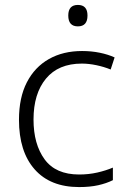

<svg xmlns="http://www.w3.org/2000/svg" viewBox="-20 -749 516 779"><path d="M301 10Q184 10 120.5 -62Q57 -134 57 -263Q57 -353 89 -415Q121 -477 178.5 -509.5Q236 -542 313 -542Q351 -542 385 -535Q419 -528 445 -516L429 -467Q402 -478 371 -484.5Q340 -491 312 -491Q217 -491 166.5 -430Q116 -369 116 -264Q116 -164 161 -102.5Q206 -41 301 -41Q340 -41 375 -49Q410 -57 438 -69V-18Q412 -5 378.5 2.5Q345 10 301 10ZM296 -729Q335 -729 335 -686Q335 -642 296 -642Q257 -642 257 -686Q257 -729 296 -729Z"/></svg>

Font: Noto Sans Cherokee Light
Style: Regular
Weight: 300
Designer: Monotype Design Team
Foundry: Monotype Imaging Inc.
Version: Version 2.001; ttfautohint (v1.8.4.7-5d5b)